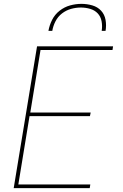

<svg xmlns="http://www.w3.org/2000/svg" viewBox="-20 -975 640 995"><path d="M51 0 172 -735H566L563 -716H190L137 -392H450L446 -373H133L75 -19H448L445 0ZM231 -815Q236 -844 250 -872Q264 -900 289 -919.5Q314 -939 343.5 -947Q373 -955 402 -955Q431 -955 458.5 -947Q486 -939 504 -919.5Q522 -900 527 -872Q532 -844 527 -815H507Q511 -840 506.5 -864.5Q502 -889 486.5 -905.5Q471 -922 447.5 -929Q424 -936 399 -936Q374 -936 348.5 -929Q323 -922 301.5 -905.5Q280 -889 267.5 -864.5Q255 -840 251 -815Z"/></svg>

Font: Iosevka Aile Thin Oblique
Style: Regular
Weight: 100
Italic angle: -9°
Designer: Belleve Invis
Foundry: Belleve Invis
Version: Version 31.1.0; ttfautohint (v1.8.4)